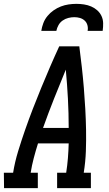

<svg xmlns="http://www.w3.org/2000/svg" viewBox="-44 -975 564 995"><path d="M-23 0 -24 -80H24Q33 -136 50 -191.5Q67 -247 86 -301.5Q105 -356 126 -410.5Q147 -465 169.5 -519.5Q192 -574 215 -627.5Q238 -681 263 -735H367Q374 -681 380 -627.5Q386 -574 390.5 -519.5Q395 -465 398 -410.5Q401 -356 402 -301.5Q403 -247 401 -191.5Q399 -136 390 -80H427V0H252V-80H299Q305 -118 308 -156Q311 -194 312 -232H153Q141 -194 131 -156Q121 -118 115 -80H152V0ZM179 -312H312Q312 -388 308 -463.5Q304 -539 297 -614Q266 -539 236 -463.5Q206 -388 179 -312ZM170 -815Q173 -835 180.5 -855Q188 -875 202 -892Q216 -909 234 -921.5Q252 -934 271.5 -941.5Q291 -949 311.5 -952Q332 -955 352 -955Q372 -955 391.5 -952Q411 -949 428.5 -941.5Q446 -934 460 -921.5Q474 -909 482 -892Q490 -875 490.5 -855Q491 -835 488 -815H410Q413 -830 409 -844.5Q405 -859 394.5 -868.5Q384 -878 370 -882Q356 -886 341 -886Q326 -886 310 -882Q294 -878 280.5 -868.5Q267 -859 259 -844.5Q251 -830 248 -815Z"/></svg>

Font: Iosevka Curly Slab Medium
Style: Italic
Weight: 500
Italic angle: -9°
Monospace: yes
Designer: Belleve Invis
Foundry: Belleve Invis
Version: Version 22.1.2; ttfautohint (v1.8.4)